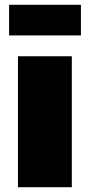

<svg xmlns="http://www.w3.org/2000/svg" viewBox="-20 -782 375 802"><path d="M18 -762V-634H318V-762ZM55 -547V0H280V-547Z"/></svg>

Font: Montserrat arm Black
Style: Regular
Weight: 900
Designer: Julieta Ulanovsky
Foundry: Julieta Ulanovsky
Version: Version 6.000;PS 006.000;hotconv 1.0.88;makeotf.lib2.5.64775